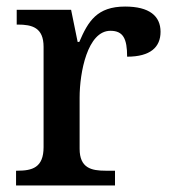

<svg xmlns="http://www.w3.org/2000/svg" viewBox="-20 -566 525 586"><path d="M29 0H331V-45H302C259 -45 223 -53 223 -112V-268C223 -345 247 -472 317 -472C356 -472 368 -448 368 -393C439 -393 470 -422 470 -469C470 -517 436 -546 362 -546C276 -546 249 -501 222 -438H217L197 -536H31V-491H34C78 -491 113 -482 113 -423V-117C113 -54 78 -45 33 -45H29Z"/></svg>

Font: Noto Serif Telugu Medium
Style: Regular
Weight: 500
Designer: Jelle Bosma - Monotype Design Team
Foundry: Monotype Imaging Inc.
Version: Version 2.005